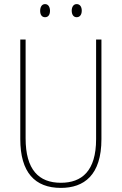

<svg xmlns="http://www.w3.org/2000/svg" viewBox="-20 -907 594 937"><path d="M176 -854C176 -837 183 -823 200 -823C216 -823 224 -836 224 -854C224 -872 216 -887 200 -887C183 -887 176 -871 176 -854ZM330 -855C330 -837 338 -823 354 -823C371 -823 379 -837 379 -855C379 -873 371 -887 354 -887C338 -887 330 -872 330 -855ZM475 -228V-714H449V-228C449 -72 379 -15 277 -15C169 -15 105 -79 105 -232V-714H79V-228C79 -66 150 10 277 10C390 10 475 -52 475 -228Z"/></svg>

Font: Noto Sans Myanmar UI Condensed Thin
Style: Regular
Weight: 100
Width: 3
Designer: Monotype Design Team
Foundry: Monotype Imaging Inc.
Version: Version 2.103